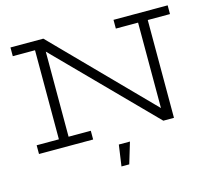

<svg xmlns="http://www.w3.org/2000/svg" viewBox="-120 -818 1299 1168"><g transform="rotate(-15 530.0 -234.0)"><path d="M40 -616H180V-55H40V0H381V-55H241V-591L823 0H890V-616H1030V-671H689V-616H829V-78L247 -671H40ZM594 70H524L505 203H554Z"/></g></svg>

Font: Stint Ultra Expanded
Style: Regular
Weight: 400
Width: 7
Designer: Astigmatic (AOETI)
Foundry: Astigmatic (AOETI)
Version: Version 1.000